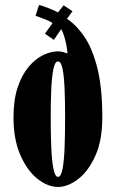

<svg xmlns="http://www.w3.org/2000/svg" viewBox="-20 -730 469 761"><path d="M210 11Q169 11 128.2 -21.5Q87.5 -54 60.5 -115.8Q33.5 -177.5 33.5 -264.5Q33.5 -334.5 50.2 -384.2Q67 -434 93.8 -465.5Q120.5 -497 151.2 -511.8Q182 -526.5 210 -526.5Q221 -526.5 232.5 -523Q244 -519.5 247.5 -518Q245.5 -545.5 237.8 -574.2Q230 -603 222.5 -614.5L193.5 -572L158 -596.5L188 -638Q181.5 -644.5 159.8 -653Q138 -661.5 121 -667.5L134.5 -710Q140 -709.5 153.5 -704.8Q167 -700 181.8 -694Q196.5 -688 204.5 -683.5L210 -681L232 -709L267.5 -685.5L245.5 -655.5Q282 -631.5 313.8 -585.5Q345.5 -539.5 365.5 -461.8Q385.5 -384 385.5 -263.5Q385.5 -174 358 -112.8Q330.5 -51.5 289.8 -20.2Q249 11 210 11ZM210 -29Q222 -29 228 -60.8Q234 -92.5 236 -145.8Q238 -199 238 -263.5Q238 -326.5 236 -377Q234 -427.5 228 -457Q222 -486.5 210 -486.5Q198 -486.5 191.8 -457Q185.5 -427.5 183.2 -377Q181 -326.5 181 -263.5Q181 -199 183.2 -145.8Q185.5 -92.5 191.8 -60.8Q198 -29 210 -29Z"/></svg>

Font: Imbue 10pt Black
Style: Regular
Weight: 900
Designer: Tyler Finck
Foundry: Etcetera Type Company
Version: Version 1.102; ttfautohint (v1.8.3)